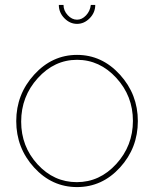

<svg xmlns="http://www.w3.org/2000/svg" viewBox="-20 -750 626 780"><path d="M349 -730H367Q367 -699 344.5 -676Q322 -653 293 -653Q264 -653 241.5 -676Q219 -699 219 -730H238Q238 -707 255 -688.5Q272 -670 293 -670Q313 -670 329.5 -687.5Q346 -705 349 -730ZM118.5 -69.5Q46 -149 46 -258Q46 -367 119 -447Q192 -527 293 -527Q394 -527 467 -447Q540 -367 540 -258Q540 -149 467.5 -69.5Q395 10 293 10Q191 10 118.5 -69.5ZM66 -256Q66 -155 132.5 -82.5Q199 -10 292 -10Q385 -10 452.5 -84Q520 -158 520 -259Q520 -360 452.5 -433.5Q385 -507 293 -507Q201 -507 133.5 -432.5Q66 -358 66 -256Z"/></svg>

Font: Raleway-v4020 Thin
Style: Regular
Weight: 250
Designer: Matt McInerney, Pablo Impallari, Rodrigo Fuenzalida
Foundry: Matt McInerney, Pablo Impallari, Rodrigo Fuenzalida
Version: Version 4.020;PS 004.020;hotconv 1.0.88;makeotf.lib2.5.64775